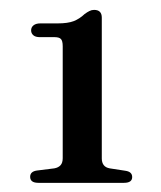

<svg xmlns="http://www.w3.org/2000/svg" viewBox="-20 -736 333 398"><path d="M62.5 -659H93Q102.5 -659 106.2 -655.2Q110 -651.5 110 -640V-408Q110 -398.5 105.5 -393.5Q101 -388.5 92.5 -387L56.5 -382.5Q42.5 -380.5 42.5 -369.5Q42.5 -357 59.5 -357H237Q254 -357 254 -369Q254 -380 240 -382L207.5 -387Q199 -388.5 195 -393.8Q191 -399 191 -407.5V-699.5Q191 -715.5 175 -715.5Q170 -715.5 165.5 -713.2Q161 -711 155.5 -707Q145 -697 132.8 -692.2Q120.5 -687.5 99.5 -687.5H63.5Q54.5 -687.5 49.5 -683.5Q44.5 -679.5 44.5 -673Q44.5 -667 49 -663Q53.5 -659 62.5 -659Z"/></svg>

Font: Fraunces 16pt
Style: Regular
Weight: 400
Version: Version 1.000;[b76b70a41]